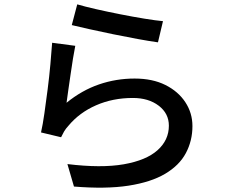

<svg xmlns="http://www.w3.org/2000/svg" viewBox="-20 -813 1040 880"><path d="M334 -793Q368 -783 420.5 -771Q473 -759 531.5 -747.5Q590 -736 642 -727.5Q694 -719 727 -716L704 -619Q667 -624 612.5 -634Q558 -644 499 -656Q440 -668 389 -679.5Q338 -691 309 -698ZM325 -603Q320 -579 314.5 -544.5Q309 -510 303.5 -472Q298 -434 293 -399.5Q288 -365 285 -342Q355 -399 433.5 -426Q512 -453 597 -453Q679 -453 738 -423.5Q797 -394 829.5 -344.5Q862 -295 862 -235Q862 -168 832 -111.5Q802 -55 737 -16.5Q672 22 569 38Q466 54 319 42L289 -61Q444 -42 547 -60Q650 -78 702 -124.5Q754 -171 754 -237Q754 -293 707.5 -328.5Q661 -364 589 -364Q497 -364 420.5 -330.5Q344 -297 294 -237Q281 -223 273.5 -210Q266 -197 260 -184L168 -206Q176 -241 183.5 -293.5Q191 -346 198.5 -404.5Q206 -463 211 -519Q216 -575 219 -617Z"/></svg>

Font: Source Han Sans Medium
Style: Regular
Weight: 500
Designer: Ryoko NISHIZUKA Ë•øÂ°öÊ∂ºÂ≠ê (kana, bopomofo & ideographs); Paul D. Hunt (Latin, Greek & Cyrillic); Sandoll Communicatio
Foundry: Adobe
Version: Version 2.004;hotconv 1.0.118;makeotfexe 2.5.65603